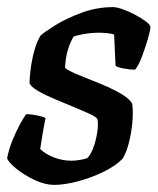

<svg xmlns="http://www.w3.org/2000/svg" viewBox="-20 -520 444 540"><path d="M132 0Q107 0 78 -13.5Q49 -27 26.5 -45Q4 -63 0 -75Q5 -101 15.5 -126.5Q26 -152 37 -172Q48 -192 54 -199Q66 -199 84 -195.5Q102 -192 108 -188Q105 -173 101 -150.5Q97 -128 93 -101Q107 -87 131 -77.5Q155 -68 181 -68Q191 -68 203.5 -70Q216 -72 225 -75Q235 -84 242.5 -104.5Q250 -125 253.5 -148Q257 -171 254 -185Q251 -191 232.5 -199.5Q214 -208 187.5 -219Q161 -230 133.5 -241.5Q106 -253 86.5 -264.5Q67 -276 63 -286Q63 -299 66 -324Q69 -349 76 -375.5Q83 -402 94 -420Q105 -430 135.5 -449Q166 -468 209 -484Q252 -500 298 -500Q308 -500 325 -494Q342 -488 360 -478.5Q378 -469 390.5 -459.5Q403 -450 403 -444Q403 -435 396 -411Q389 -387 379.5 -361.5Q370 -336 360 -324Q346 -324 327.5 -327.5Q309 -331 305 -335Q304 -355 303 -377.5Q302 -400 301 -423Q291 -426 279.5 -427Q268 -428 259 -428Q238 -428 217 -424.5Q196 -421 187 -417Q178 -403 171 -380Q164 -357 163 -329Q174 -320 201.5 -309Q229 -298 261 -285Q293 -272 318.5 -257.5Q344 -243 352 -228Q355 -203 352 -173Q349 -143 342 -116.5Q335 -90 325 -74Q306 -54 271.5 -37Q237 -20 199 -10Q161 0 132 0Z"/></svg>

Font: Texturina SemiBold
Style: Italic
Weight: 600
Italic angle: -11°
Designer: Guillermo Torres Carreño
Foundry: Omnibus-Type
Version: Version 1.002; ttfautohint (v1.8.3)